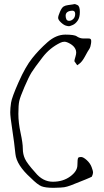

<svg xmlns="http://www.w3.org/2000/svg" viewBox="-20 -858 499 924"><path d="M273.4 -750Q259.8 -762.7 259.8 -772Q259.8 -781.2 268.6 -801.3Q277.3 -821.3 286.1 -826.7Q294.9 -832 307.6 -833.5Q320.3 -835 328.1 -836.4Q335.9 -837.9 338.9 -838.4Q341.8 -838.9 353 -833.5Q364.3 -828.1 364.3 -800.8Q364.3 -773.4 353.5 -758.3Q342.8 -743.2 330.1 -737.8Q317.4 -732.4 313 -731.9Q308.6 -731.4 297.9 -734.4Q287.1 -737.3 273.4 -750ZM328.1 -806.6H327.1Q295.9 -804.7 295.9 -782.2Q295.9 -773.4 299.3 -765.6Q302.7 -757.8 313 -757.8Q323.2 -757.8 332.5 -766.6Q341.8 -775.4 341.8 -791Q341.8 -806.6 328.1 -806.6ZM421.9 -7.8Q413.1 -2 320.3 34.2Q301.8 41 289.1 43Q278.3 44.9 238.3 45.9Q199.2 45.9 180.2 38.6Q161.1 31.2 127.9 -2Q59.6 -63.5 54.2 -117.2Q48.8 -170.9 39.1 -233.9Q29.3 -296.9 29.3 -317.4Q29.3 -337.9 33.2 -363.8Q37.1 -389.6 69.8 -463.4Q102.5 -537.1 134.8 -577.6Q167 -618.2 208.5 -654.8Q250 -691.4 294.4 -691.4Q338.9 -691.4 350.6 -682.6L351.6 -681.6Q366.2 -672.9 379.9 -672.9H394.5Q397.5 -672.9 400.4 -672.9Q412.1 -673.8 416 -669.9Q419.9 -666 418.9 -656.2Q418 -652.3 418 -648.4Q416 -632.8 410.2 -623Q403.3 -613.3 388.7 -585.9Q375 -560.5 361.3 -550.8Q361.3 -550.8 351.6 -543.9L337.9 -563.5Q337.9 -568.4 343.8 -587.9Q346.7 -597.7 346.7 -605.5Q346.7 -614.3 342.8 -622.1Q335.9 -636.7 318.4 -647Q300.8 -657.2 290.5 -657.2Q280.3 -657.2 270.5 -652.3Q219.7 -627.9 184.6 -582Q145.5 -531.2 131.8 -509.3Q118.2 -487.3 97.7 -439.5Q77.1 -391.6 72.8 -372.1Q68.4 -352.5 68.4 -310.1Q68.4 -267.6 79.1 -218.3Q89.8 -168.9 89.8 -142.6Q89.8 -116.2 100.1 -93.8Q110.4 -71.3 149.4 -28.3Q185.5 16.6 234.4 16.6Q283.2 16.6 317.9 -8.8Q352.5 -34.2 352.5 -63.5Q352.5 -92.8 356.4 -98.6Q359.4 -102.5 370.1 -102.5Q380.9 -102.5 397.5 -87.4Q414.1 -72.3 420.9 -53.7Q427.7 -35.2 427.7 -29.8Q427.7 -24.4 425.8 -17.6Q422.9 -8.8 421.9 -7.8Z"/></svg>

Font: Drukaatie burti
Style: Thin
Weight: 100
Version: Version 0.14